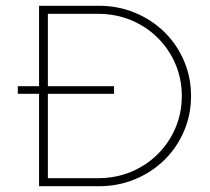

<svg xmlns="http://www.w3.org/2000/svg" viewBox="-20 -645 728 665"><path d="M115.3 0V-320.1H41.7V-346.5H115.3V-625H321.5Q389.6 -625 447.9 -600.7Q506.2 -576.4 549.7 -533.7Q593.1 -491 617.4 -434Q641.7 -377.1 641.7 -312.5Q641.7 -247.9 617.4 -191Q593.1 -134 549.7 -91.3Q506.2 -48.6 447.9 -24.3Q389.6 0 321.5 0ZM145.8 -27.8H318.1Q381.2 -27.8 434.4 -50Q487.5 -72.2 526.7 -111.5Q566 -150.7 587.8 -202.1Q609.7 -253.5 609.7 -312.5Q609.7 -371.5 587.8 -422.9Q566 -474.3 526.7 -513.5Q487.5 -552.8 434.4 -575Q381.2 -597.2 318.1 -597.2H145.8V-346.5H375V-320.1H145.8Z"/></svg>

Font: Afacad Flux Thin
Style: Regular
Weight: 250
Designer: Kristian Moeller
Foundry: Dicotype
Version: Version 1.100